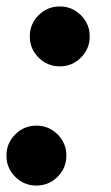

<svg xmlns="http://www.w3.org/2000/svg" viewBox="-33 -558 346 596"><path d="M-13 -75Q-13 -113.5 14.2 -140.8Q41.5 -168 80 -168Q118.5 -168 145.8 -140.8Q173 -113.5 173 -75Q173 -36.5 145.8 -9.2Q118.5 18 80 18Q41.5 18 14.2 -9.2Q-13 -36.5 -13 -75ZM59.5 -445Q59.5 -483.5 86.8 -510.8Q114 -538 152.5 -538Q191 -538 218.2 -510.8Q245.5 -483.5 245.5 -445Q245.5 -406.5 218.2 -379.2Q191 -352 152.5 -352Q114 -352 86.8 -379.2Q59.5 -406.5 59.5 -445Z"/></svg>

Font: Besley* Narrow
Style: Bold Italic
Weight: 700
Width: 4
Italic angle: -13°
Designer: Owen Earl
Foundry: indestructible type*
Version: Version 3.000; ttfautohint (v1.8.3)